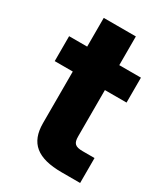

<svg xmlns="http://www.w3.org/2000/svg" viewBox="-166 -735 713 814"><g transform="rotate(30 191.0 -328.0)"><path d="M97.2 -656.2V-515.6H8.8V-393.6H97.2V-141.1C97.2 -43.9 150.9 0 270.5 0H360.4V-122.1H303.2C265.1 -122.1 254.4 -132.8 254.4 -167V-393.6H360.4V-515.6H254.4V-656.2Z"/></g></svg>

Font: Raveo Display
Style: Bold
Weight: 700
Designer: Jakub Foglar, Rasmus Andersson (Inter)
Foundry: Jakubfoglar.com
Version: Version 1.100;Glyphs 3.2.3 (3260)